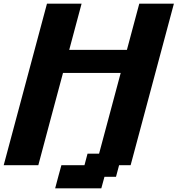

<svg xmlns="http://www.w3.org/2000/svg" viewBox="-20 -895 962 1040"><path d="M278.8 125H528.8L545.9 62.5H608.4L625 0H687.5Q726.6 -146 804.7 -437.5Q882.8 -729 921.9 -875H734.4Q723.1 -833 700.9 -750Q678.7 -667 667.5 -625H355Q366.2 -667 388.4 -750Q410.6 -833 421.9 -875H234.4Q195.3 -729 117.2 -437.5Q39.1 -146 0 0H187.5Q209.5 -83 254.2 -250Q298.8 -417 321.3 -500H633.8L516.6 -62.5H454.1L437.5 0H312.5Q306.6 21 295.4 62.5Q284.2 104 278.8 125Z"/></svg>

Font: Faithful 32x
Style: SemiboldOblique
Weight: 400
Foundry: Faithful Resource Pack
Version: Version 1.0; January 27, 2023